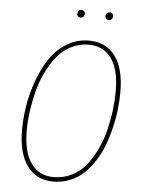

<svg xmlns="http://www.w3.org/2000/svg" viewBox="-57 -882 686 937"><g transform="rotate(5 285.5 -413.5)"><path d="M300.8 -798.8Q293.9 -798.8 289.6 -804Q285.2 -809.1 285.2 -815.9Q285.2 -825.2 290.3 -831.1Q295.4 -836.9 305.2 -836.9Q312.5 -836.9 317.1 -832Q321.8 -827.1 321.8 -819.8Q321.8 -811 316.2 -804.9Q310.5 -798.8 300.8 -798.8ZM439.9 -798.8Q432.6 -798.8 427.7 -804Q422.9 -809.1 422.9 -815.9Q422.9 -825.2 428.5 -831.1Q434.1 -836.9 443.8 -836.9Q451.2 -836.9 455.6 -832Q460 -827.1 460 -819.8Q460 -811 454.6 -804.9Q449.2 -798.8 439.9 -798.8ZM354 -690.9Q436.5 -690.9 482.2 -630.4Q527.8 -569.8 527.8 -455.1Q527.8 -414.1 523.2 -371.1Q518.6 -328.1 507.8 -282.2Q497.1 -236.3 481.4 -194.3Q465.8 -152.3 442.1 -115Q418.5 -77.6 389.6 -50Q360.8 -22.5 322 -6.3Q283.2 9.8 238.8 9.8Q156.7 9.8 111.3 -52Q65.9 -113.8 65.9 -228Q65.9 -285.6 75.7 -346.7Q85.4 -407.7 107.9 -470Q130.4 -532.2 162.6 -580.8Q194.8 -629.4 244.6 -660.2Q294.4 -690.9 354 -690.9ZM354 -670.9Q307.1 -670.9 266.8 -649.9Q226.6 -628.9 198.5 -593.3Q170.4 -557.6 148.7 -512.7Q127 -467.8 114.3 -417.2Q101.6 -366.7 95.2 -319.3Q88.9 -272 88.9 -228Q88.9 -122.6 128.2 -67.4Q167.5 -12.2 238.8 -12.2Q288.1 -12.2 329.3 -33.4Q370.6 -54.7 398.7 -90.8Q426.8 -127 448 -171.9Q469.2 -216.8 481.4 -267.8Q493.7 -318.8 499.3 -365.5Q504.9 -412.1 504.9 -456.1Q504.9 -561.5 465.8 -616.2Q426.8 -670.9 354 -670.9Z"/></g></svg>

Font: Fira Sans Compressed Thin
Style: Italic
Weight: 100
Width: 3
Italic angle: -8°
Designer: Carrois Corporate & Edenspiekermann AG
Foundry: Carrois Corporate GbR & Edenspiekermann AG
Version: Version 4.203;PS 004.203;hotconv 1.0.88;makeotf.lib2.5.64775